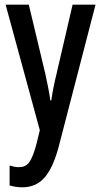

<svg xmlns="http://www.w3.org/2000/svg" viewBox="-20 -560 432 820"><path d="M4 -540 150 -4 136 54C115 131 99 154 60 154C48 154 34 151 21 147V232C39 237 56 240 74 240C152 240 196 190 229 73L388 -540H290L222 -247C211 -203 204 -165 199 -131H195C190 -169 181 -210 173 -247L103 -540Z"/></svg>

Font: Noto Sans Lao ExtraCondensed Medium
Style: Regular
Weight: 500
Width: 2
Designer: Monotype Design Team
Foundry: Monotype Imaging Inc.
Version: Version 2.003